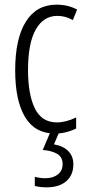

<svg xmlns="http://www.w3.org/2000/svg" viewBox="-20 -562 370 822"><path d="M217 10Q130 10 87.5 -60.5Q45 -131 45 -261Q45 -396 90.5 -469Q136 -542 222 -542Q272 -542 310 -521L292 -476Q260 -494 226 -494Q166 -494 133 -435.5Q100 -377 100 -262Q100 -157 129.5 -97.5Q159 -38 223 -38Q262 -38 306 -59V-12Q287 -2 262.5 4Q238 10 217 10ZM294 141Q294 188 263.5 214Q233 240 180 240Q150 240 129 234V195Q151 201 174 201Q207 201 227.5 185Q248 169 248 141Q248 110 224.5 96.5Q201 83 163 80L197 0H235L211 56Q251 63 272.5 85Q294 107 294 141Z"/></svg>

Font: Noto Sans Khmer ExtraCondensed Light
Style: Regular
Weight: 300
Width: 2
Designer: Danh Hong and the Monotype Design Team
Foundry: Monotype Imaging Inc.
Version: Version 2.004; ttfautohint (v1.8.4.7-5d5b)